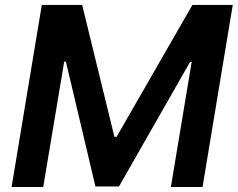

<svg xmlns="http://www.w3.org/2000/svg" viewBox="-20 -747 950 767"><path d="M147 -727.3 26.3 0H152.7L236.5 -500.7H243.3L361.2 -2.1H455.3L739.3 -499.6H745.7L662.6 0H789.1L909.8 -727.3H748.6L445.7 -200.3H437.1L308.2 -727.3Z"/></svg>

Font: Margiela Sans Semi Bold
Style: Italic
Weight: 600
Italic angle: -9.39999°
Designer: Stefan Endress, Andreas Faust
Version: Version 1.100;FEAKit 1.0